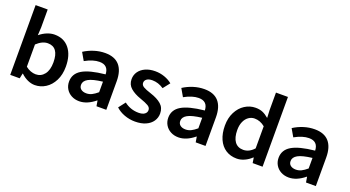

<svg xmlns="http://www.w3.org/2000/svg" viewBox="-53 -1381 3648 2002"><g transform="rotate(20 1770.5 -380.5)"><path d="M202 -57H199L187 0H82V-774H216V-575L211 -487Q250 -519 292.5 -536Q335 -553 375 -553Q480 -553 539 -479Q598 -405 598 -278Q598 -189 564.5 -123Q531 -57 476 -22Q421 13 357 13Q318 13 278 -5Q238 -23 202 -57ZM461 -276Q461 -444 339 -444Q278 -444 216 -386V-139Q243 -117 272 -106.5Q301 -96 328 -96Q387 -96 424 -143Q461 -190 461 -276Z M682 -145Q682 -232 761 -279.5Q840 -327 1015 -345Q1011 -446 912 -446Q841 -446 753 -397L704 -482Q755 -515 815 -534Q875 -553 937 -553Q1042 -553 1095 -493Q1148 -433 1148 -317V0H1039L1029 -60H1026Q937 13 850 13Q802 13 763.5 -7.5Q725 -28 703.5 -64Q682 -100 682 -145ZM1015 -147V-264Q905 -251 858 -224.5Q811 -198 811 -156Q811 -124 833.5 -107Q856 -90 892 -90Q924 -90 952.5 -104Q981 -118 1015 -147Z M1255 -66 1313 -141Q1384 -86 1473 -86Q1517 -86 1540 -103Q1563 -120 1563 -147Q1563 -176 1533.5 -193.5Q1504 -211 1443 -232Q1373 -256 1329.5 -293.5Q1286 -331 1286 -391Q1286 -438 1311.5 -474.5Q1337 -511 1383.5 -532Q1430 -553 1492 -553Q1546 -553 1595.5 -535.5Q1645 -518 1681 -488L1622 -413Q1561 -454 1496 -454Q1455 -454 1433.5 -438Q1412 -422 1412 -397Q1412 -371 1438 -355Q1464 -339 1524 -320Q1602 -295 1645.5 -257Q1689 -219 1689 -155Q1689 -108 1663 -69.5Q1637 -31 1587.5 -9Q1538 13 1469 13Q1408 13 1351 -8Q1294 -29 1255 -66Z M1783 -145Q1783 -232 1862 -279.5Q1941 -327 2116 -345Q2112 -446 2013 -446Q1942 -446 1854 -397L1805 -482Q1856 -515 1916 -534Q1976 -553 2038 -553Q2143 -553 2196 -493Q2249 -433 2249 -317V0H2140L2130 -60H2127Q2038 13 1951 13Q1903 13 1864.5 -7.5Q1826 -28 1804.5 -64Q1783 -100 1783 -145ZM2116 -147V-264Q2006 -251 1959 -224.5Q1912 -198 1912 -156Q1912 -124 1934.5 -107Q1957 -90 1993 -90Q2025 -90 2053.5 -104Q2082 -118 2116 -147Z M2366 -270Q2366 -354 2399 -418.5Q2432 -483 2487 -518Q2542 -553 2605 -553Q2650 -553 2683.5 -539Q2717 -525 2753 -494L2749 -580V-774H2882V0H2772L2763 -58H2759Q2726 -26 2683.5 -6.5Q2641 13 2598 13Q2528 13 2475.5 -21Q2423 -55 2394.5 -119Q2366 -183 2366 -270ZM2749 -155V-400Q2696 -444 2634 -444Q2598 -444 2568 -423Q2538 -402 2520.5 -363Q2503 -324 2503 -271Q2503 -186 2536 -141Q2569 -96 2631 -96Q2696 -96 2749 -155Z M3007 -145Q3007 -232 3086 -279.5Q3165 -327 3340 -345Q3336 -446 3237 -446Q3166 -446 3078 -397L3029 -482Q3080 -515 3140 -534Q3200 -553 3262 -553Q3367 -553 3420 -493Q3473 -433 3473 -317V0H3364L3354 -60H3351Q3262 13 3175 13Q3127 13 3088.5 -7.5Q3050 -28 3028.5 -64Q3007 -100 3007 -145ZM3340 -147V-264Q3230 -251 3183 -224.5Q3136 -198 3136 -156Q3136 -124 3158.5 -107Q3181 -90 3217 -90Q3249 -90 3277.5 -104Q3306 -118 3340 -147Z"/></g></svg>

Font: Nebula Sans Semibold
Style: Regular
Weight: 600
Designer: Paul D. Hunt for Adobe (as Source Sans)
Foundry: Nebula Entertainment & Broadcasting LLC
Version: Version 1.010